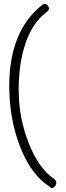

<svg xmlns="http://www.w3.org/2000/svg" viewBox="-20 -796 335 976"><path d="M253 112Q266 121 266 132Q266 143 259 151.5Q252 160 243 160Q240 160 237 157L234 154L233 153Q232 152 231 152Q138 93 82.5 -49.5Q27 -192 27 -359Q27 -636 192 -769Q200 -776 205 -776Q215 -776 222 -768.5Q229 -761 229 -752Q229 -744 216 -734Q146 -681 110.5 -578.5Q75 -476 75 -339Q75 -198 125.5 -69.5Q176 59 253 112Z"/></svg>

Font: Neythal
Style: Regular
Weight: 400
Designer: Tharique Azeez
Foundry: Tharique Azeez
Version: Version 0.44